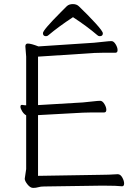

<svg xmlns="http://www.w3.org/2000/svg" viewBox="-20 -911 678 939"><path d="M337 -827Q267 -781 217 -739Q212 -734 205 -734Q190 -734 190 -749Q190 -764 279 -853L307 -881Q318 -891 336.5 -891Q355 -891 366 -880Q411 -837 447 -797.5Q483 -758 483 -748Q483 -734 468 -734Q461 -734 456 -739Q406 -782 337 -827ZM116 -698Q132 -698 168 -684L440 -702Q463 -704 488.5 -707Q514 -710 525 -710Q536 -710 545.5 -694.5Q555 -679 555 -666Q555 -653 544 -653H482Q455 -653 441 -652L166 -634V-397L385 -410Q408 -412 433.5 -415Q459 -418 470 -418Q481 -418 490.5 -402.5Q500 -387 500 -374Q500 -361 489 -361H426Q400 -361 386 -360L166 -348V-51L472 -56Q510 -56 555 -59H556Q569 -59 578 -43Q587 -27 587 -13.5Q587 0 577 0H576Q552 -3 489 -3H473L195 1Q179 1 167.5 4.5Q156 8 142 8Q128 8 114.5 -9Q101 -26 101 -37L108 -84V-347Q97 -353 88.5 -366.5Q80 -380 80 -389Q80 -398 87 -398H89Q99 -396 108 -396V-634L104 -684Q104 -698 116 -698Z"/></svg>

Font: ToneOZ-Pinyin-WenKai-Light
Style: Light
Weight: 300
Designer: Fontworks Inc.
Foundry: ToneOZ
Version: Version 0.240331